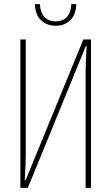

<svg xmlns="http://www.w3.org/2000/svg" viewBox="-20 -904 536 924"><path d="M78 0V-714H104V-171Q104 -146 103 -115.5Q102 -85 99 -36H103L381 -714H418V0H392V-553Q392 -584 393.5 -618.5Q395 -653 397 -682H393L114 0ZM247 -780Q207 -780 178.5 -805.5Q150 -831 148 -884H172Q174 -844 194 -822.5Q214 -801 248 -801Q282 -801 302 -822.5Q322 -844 323 -884H347Q346 -834 318.5 -807Q291 -780 247 -780Z"/></svg>

Font: Noto Sans ExtraCondensed Thin
Style: Regular
Weight: 100
Width: 2
Designer: Monotype Design Team
Foundry: Monotype Imaging Inc.
Version: Version 2.013; ttfautohint (v1.8.4.7-5d5b)